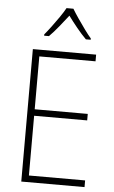

<svg xmlns="http://www.w3.org/2000/svg" viewBox="-62 -990 614 1031"><g transform="rotate(5 245.0 -474.5)"><path d="M434 0H93V-714H434V-678H131V-393H417V-358H131V-36H434ZM291 -949Q304 -927 323.5 -898.5Q343 -870 363 -842.5Q383 -815 398 -798V-791H372Q347 -816 320.5 -848.5Q294 -881 273 -910Q251 -882 224.5 -849Q198 -816 173 -791H147V-798Q163 -817 183.5 -844.5Q204 -872 223 -899.5Q242 -927 254 -949Z"/></g></svg>

Font: Noto Sans Tamil SemiCondensed ExtraLight
Style: Regular
Weight: 200
Width: 4
Designer: Jelle Bosma - Monotype Design Team
Foundry: Monotype Imaging Inc.
Version: Version 2.004; ttfautohint (v1.8.4.7-5d5b)